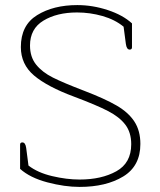

<svg xmlns="http://www.w3.org/2000/svg" viewBox="-20 -725 631 755"><path d="M59 -61V-156Q59 -165 68 -165Q80 -165 83 -143L92 -74Q128 -46 185 -32.5Q242 -19 293 -19Q379 -19 437.5 -51.5Q496 -84 496 -158Q496 -204 473 -234.5Q450 -265 404.5 -288.5Q359 -312 271 -345Q166 -384 114 -428Q62 -472 62 -540Q62 -626 126 -665.5Q190 -705 284 -705Q344 -705 403.5 -685.5Q463 -666 499 -633V-539Q499 -530 490 -530Q478 -530 475 -552L466 -620Q432 -648 383 -662Q334 -676 283 -676Q204 -676 151 -644Q98 -612 98 -546Q98 -501 122 -471Q146 -441 188 -420Q230 -399 311 -368Q392 -337 438.5 -310Q485 -283 508.5 -247Q532 -211 532 -159Q532 -72 464.5 -31Q397 10 293 10Q234 10 166 -8Q98 -26 59 -61Z"/></svg>

Font: Maitree ExtraLight
Style: Regular
Weight: 250
Designer: CadsonDemak Team
Foundry: CadsonDemak
Version: Version 1.002